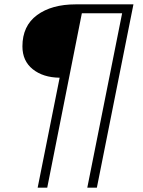

<svg xmlns="http://www.w3.org/2000/svg" viewBox="-20 -762 659 882"><path d="M254 -405Q178 -406 130.5 -444Q83 -482 83 -549Q83 -643 150 -692.5Q217 -742 328 -742H593L425 100H381L541 -701H356L197 100H153Z"/></svg>

Font: Idrija
Style: Italic
Weight: 300
Italic angle: -11.3°
Designer: Julieta Ulanovsky
Foundry: Julieta Ulanovsky
Version: Version 7.200